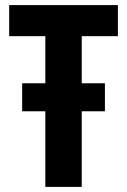

<svg xmlns="http://www.w3.org/2000/svg" viewBox="-20 -734 500 754"><path d="M158 0V-297H67V-407H158V-592H16V-714H443V-592H301V-407H392V-297H301V0Z"/></svg>

Font: Noto Sans Display Condensed
Style: Bold
Weight: 700
Width: 3
Designer: Monotype Design Team
Foundry: Monotype Imaging Inc.
Version: Version 2.003